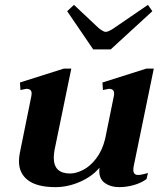

<svg xmlns="http://www.w3.org/2000/svg" viewBox="-20 -759 676 789"><path d="M363 -556 256 -713 284 -739 385 -644Q405 -628 414 -628Q426 -628 449 -644L588 -739L606 -713L435 -556ZM548 -40Q557 -40 570.5 -43.5Q584 -47 588 -48L582 -23Q560 -7 530 1.5Q500 10 469 10Q435 10 411.5 -6.5Q388 -23 388 -56Q388 -65 389 -70Q359 -34 309 -12Q259 10 208 10Q133 10 95.5 -18Q58 -46 58 -96Q58 -112 61 -128L109 -365Q110 -369 110 -375Q110 -394 88 -394Q86 -394 64 -389L62 -420L242 -477H273L204 -142Q201 -124 201 -111Q201 -46 268 -46Q293 -46 322 -61Q351 -76 375.5 -108Q400 -140 412 -188L448 -365Q449 -369 449 -375Q449 -394 427 -394Q425 -394 403 -389L401 -420L581 -477H612L529 -74Q528 -69 528 -60Q528 -40 548 -40Z"/></svg>

Font: Taviraj SemiBold
Style: Italic
Weight: 600
Italic angle: -12°
Designer: Katatrad Team
Foundry: CadsonDemak
Version: Version 1.001